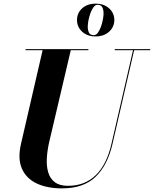

<svg xmlns="http://www.w3.org/2000/svg" viewBox="-20 -1020 845 1055"><path d="M403.1 -910.2Q403.1 -948.2 431.4 -974.1Q459.7 -1000 505.4 -1000Q551 -1000 579.6 -974.1Q608.2 -948.2 608.2 -910.2Q608.2 -872.1 579.6 -845.9Q551 -819.8 505.4 -819.8Q459.7 -819.8 431.4 -845.9Q403.1 -872.1 403.1 -910.2ZM462.2 -873.5Q462.2 -854.7 468.8 -840.7Q475.3 -826.7 495.6 -826.7Q507.6 -826.7 517.5 -839.8Q527.3 -853 534.4 -872.7Q541.5 -892.3 545.3 -912.5Q549.1 -932.6 549.1 -946.5Q549.1 -965.3 542.5 -979.5Q535.9 -993.7 515.6 -993.7Q503.7 -993.7 493.8 -980.5Q483.9 -967.3 476.8 -947.5Q469.7 -927.7 465.9 -907.6Q462.2 -887.5 462.2 -873.5ZM120.6 -750H465.6V-744.1H368.9L250.5 -240.2Q239.7 -193.4 237.3 -150.1Q234.9 -106.9 245 -72.8Q255.1 -38.6 281.4 -18.8Q307.6 1 354 1Q446 1 506.3 -57.7Q566.7 -116.5 592.5 -230L710.9 -744.1H610.6V-750H805.4V-744.1H717L598.4 -230Q571.3 -112.1 505.2 -48.5Q439.2 15.1 320.6 15.1Q239 15.1 181.6 -12Q124.3 -39.1 100.3 -93.5Q76.4 -147.9 95.5 -230L214.1 -744.1H120.6Z"/></svg>

Font: Bodoni* 36
Style: Bold Italic
Weight: 700
Italic angle: -13°
Version: Version 2.000; ttfautohint (v1.8.1)